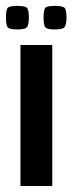

<svg xmlns="http://www.w3.org/2000/svg" viewBox="-28 -620 242 640"><path d="M40.2 -470H146.2V0H40.2ZM154.1 -521.8Q126.5 -521.8 121.9 -530.9Q117.2 -540 117.2 -560.9Q117.2 -584.1 121.9 -592.3Q126.5 -600.4 154.1 -600.4Q183.6 -600.4 188.6 -592.3Q193.6 -584.1 193.6 -560.9Q193.6 -540 188.3 -530.9Q183 -521.8 154.1 -521.8ZM29.1 -521.8Q1.2 -521.8 -3.5 -530.9Q-8.1 -540 -8.1 -560.9Q-8.1 -584.1 -3.5 -592.3Q1.2 -600.4 29.1 -600.4Q58.3 -600.4 63.2 -592.3Q68.2 -584.1 68.2 -560.9Q68.2 -540 62.9 -530.9Q57.6 -521.8 29.1 -521.8Z"/></svg>

Font: Smooch Sans Thin
Style: Regular
Weight: 100
Designer: Robert E. Leuschke
Foundry: Robert E. Leuschke
Version: Version 1.010